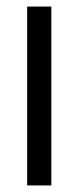

<svg xmlns="http://www.w3.org/2000/svg" viewBox="-20 -567 240 587"><path d="M63 0H137V-547H63Z"/></svg>

Font: Involve
Style: Regular
Weight: 400
Designer: Stefan Peev
Foundry: Context Ltd.
Version: Version 1.001